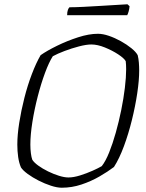

<svg xmlns="http://www.w3.org/2000/svg" viewBox="-20 -878 685 898"><path d="M269 0Q247 0 218 -9.5Q189 -19 160.5 -33.5Q132 -48 109.5 -64.5Q87 -81 78 -95Q69 -116 65 -143.5Q61 -171 61 -202Q61 -247 70 -304Q79 -361 94 -420Q109 -479 129 -531.5Q149 -584 170 -620Q200 -641 247 -664Q294 -687 345 -703.5Q396 -720 438 -720Q461 -720 489 -710.5Q517 -701 545 -685.5Q573 -670 594.5 -652.5Q616 -635 624 -620Q628 -604 629.5 -585Q631 -566 631 -548Q631 -503 622 -442.5Q613 -382 597 -317Q581 -252 559.5 -194Q538 -136 513 -97Q484 -75 445 -52.5Q406 -30 361 -15Q316 0 269 0ZM300 -48Q324 -48 354.5 -57.5Q385 -67 413 -79.5Q441 -92 456 -101Q474 -124 490.5 -165Q507 -206 521.5 -257.5Q536 -309 547 -363Q558 -417 564 -467Q570 -517 570 -554Q570 -565 569.5 -574.5Q569 -584 568 -592Q560 -606 532.5 -624Q505 -642 470.5 -656Q436 -670 407 -670Q384 -670 349.5 -661Q315 -652 282 -639.5Q249 -627 227 -615Q209 -587 190.5 -537Q172 -487 156.5 -427Q141 -367 131.5 -307.5Q122 -248 122 -202Q122 -180 124.5 -161Q127 -142 131 -131Q139 -118 159 -103.5Q179 -89 204.5 -76.5Q230 -64 255.5 -56Q281 -48 300 -48ZM294 -807Q294 -822 297.5 -831.5Q301 -841 305 -844Q332 -844 371 -846Q410 -848 451 -850.5Q492 -853 525.5 -855Q559 -857 576 -858L586 -849Q585 -836 581.5 -824Q578 -812 575 -807Z"/></svg>

Font: Texturina 72pt 72pt Thin
Style: Italic
Weight: 100
Italic angle: -11°
Designer: Guillermo Torres Carreño
Foundry: Omnibus-Type
Version: Version 1.002; ttfautohint (v1.8.3)